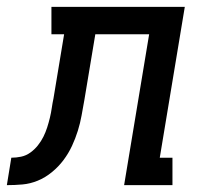

<svg xmlns="http://www.w3.org/2000/svg" viewBox="-76 -540 596 560"><path d="M-56 0 -43 -80Q-29 -80 -14.5 -83Q0 -86 12.5 -95Q25 -104 34.5 -116Q44 -128 50.5 -141Q57 -154 61.5 -168Q66 -182 69.5 -196.5Q73 -211 75 -225Q77 -239 80 -253L111 -440H74V-520H463L390 -80H427V0H286L359 -440H202L170 -248Q166 -226 162 -203.5Q158 -181 151 -158.5Q144 -136 134 -114.5Q124 -93 109.5 -73.5Q95 -54 75.5 -38Q56 -22 34 -13Q12 -4 -10.5 -2Q-33 0 -56 0Z"/></svg>

Font: Iosevka Curly Slab Medium
Style: Italic
Weight: 500
Italic angle: -9°
Monospace: yes
Designer: Belleve Invis
Foundry: Belleve Invis
Version: Version 22.1.2; ttfautohint (v1.8.4)